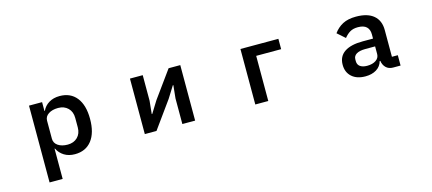

<svg xmlns="http://www.w3.org/2000/svg" viewBox="-56 -1089 4112 1828"><g transform="rotate(-15 2000.0 -175.0)"><path d="M257 210V-547H386V-460H390Q411 -506 455.5 -533Q500 -560 561 -560Q668 -560 727 -485.5Q786 -411 786 -275Q786 -138 727 -62.5Q668 13 561 13Q500 13 456 -14.5Q412 -42 390 -88H386V210ZM652 -227V-320Q652 -381 615 -417.5Q578 -454 518 -454Q460 -454 423 -429.5Q386 -405 386 -364V-186Q386 -143 423 -118Q460 -93 518 -93Q578 -93 615 -129.5Q652 -166 652 -227Z M1367 0H1252V-547H1378V-295L1365 -167H1370L1442 -283L1633 -547H1748V0H1622V-252L1635 -380H1630L1558 -265Z M2469 0H2341V-547H2715V-445H2469Z M3242 -149Q3242 -232 3304.5 -274Q3367 -316 3484 -316H3586V-358Q3586 -406 3558.5 -432Q3531 -458 3474 -458Q3427 -458 3396 -439.5Q3365 -421 3339 -388L3263 -455Q3299 -505 3351 -532.5Q3403 -560 3483 -560Q3596 -560 3655.5 -509.5Q3715 -459 3715 -366V-102H3773V0H3699Q3657 0 3630.5 -25.5Q3604 -51 3598 -93H3592Q3578 -42 3533.5 -14.5Q3489 13 3425 13Q3340 13 3291 -31Q3242 -75 3242 -149ZM3586 -164V-239H3490Q3432 -239 3402 -220.5Q3372 -202 3372 -169V-150Q3372 -116 3397 -98Q3422 -80 3467 -80Q3519 -80 3552.5 -102.5Q3586 -125 3586 -164Z"/></g></svg>

Font: IBM Plex Sans JP SemiBold
Style: Regular
Weight: 600
Designer: Mike Abbink; Paul van der Laan; Pieter van Rosmalen; Wujin Sim; Yejin Wi; Jinhee Kim; Boomi Park; Yona Kim; Kichan Ma
Foundry: Sandoll Inc.
Version: Version 1.001